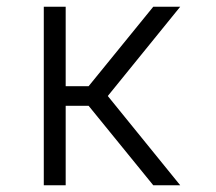

<svg xmlns="http://www.w3.org/2000/svg" viewBox="-20 -550 640 570"><path d="M110 0V-530H175V-294H243L435 -530H515L300 -265L515 0H435L243 -236H175V0Z"/></svg>

Font: Iosevka Curly Light Extended
Style: Regular
Weight: 300
Width: 7
Monospace: yes
Designer: Belleve Invis
Foundry: Belleve Invis
Version: Version 11.1.0; ttfautohint (v1.8.3)